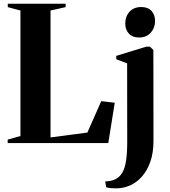

<svg xmlns="http://www.w3.org/2000/svg" viewBox="-20 -763 904 1024"><path d="M21 0V-18.5L89 -37.5V-707L21.5 -725V-743H330V-725L249.5 -707V-30L446 -56L520 -223.5L592 -215L557.5 0ZM600 241.5Q587 241.5 576.2 240.8Q565.5 240 557.8 238.5Q550 237 546.5 235.5L541 204.5Q551.5 204.5 568.2 201.8Q585 199 599 191Q620 179 633 156.5Q646 134 652.2 94.8Q658.5 55.5 658.5 -7L658 -425L600 -447V-465L759.5 -514H780L798 -496L798.5 -11.5Q798.5 51.5 782 98.8Q765.5 146 737.5 178Q709.5 210 674 225.8Q638.5 241.5 600 241.5ZM721 -563Q686.5 -563 667.2 -584Q648 -605 648 -637.5Q648 -675.5 671 -700.5Q694 -725.5 733 -725.5H734Q769 -725.5 788 -704.8Q807 -684 807 -651Q807 -614.5 784 -588.8Q761 -563 722 -563Z"/></svg>

Font: Merriweather 144pt
Style: Bold
Weight: 700
Version: Version 2.100